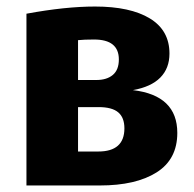

<svg xmlns="http://www.w3.org/2000/svg" viewBox="-20 -568 595 588"><path d="M523 -161Q523 -80 459.5 -40Q396 0 286 0H61V-526Q180 -548 271 -548Q379 -548 439 -511.5Q499 -475 499 -404Q499 -359 471 -330.5Q443 -302 387 -292Q523 -276 523 -161ZM219 -445V-323H275Q307 -323 325.5 -338.5Q344 -354 344 -386Q344 -447 268 -447Q237 -447 219 -445ZM361 -175Q361 -208 342 -224Q323 -240 282 -240H219V-104H281Q361 -104 361 -175Z"/></svg>

Font: FiraGOUPP
Style: Bold
Weight: 700
Designer: bBox Type
Foundry: bBox Type GmbH
Version: Version 1.001